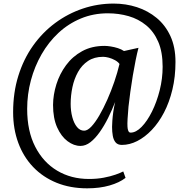

<svg xmlns="http://www.w3.org/2000/svg" viewBox="-20 -776 1010 1046"><path d="M51.5 -165Q51.5 -272 80 -363.2Q108.5 -454.5 160 -527Q211.5 -599.5 280.8 -650.8Q350 -702 431 -729.2Q512 -756.5 599.5 -756.5Q665.5 -756.5 725.8 -737Q786 -717.5 833.5 -678.2Q881 -639 908.5 -579.2Q936 -519.5 936 -438.5Q936 -357.5 919.2 -288Q902.5 -218.5 873.5 -163Q844.5 -107.5 806.8 -68Q769 -28.5 727.5 -7.5Q686 13.5 644 13.5Q621.5 13.5 610 0Q598.5 -13.5 594.5 -35.8Q590.5 -58 590.5 -84.5Q590.5 -96 592 -118Q593.5 -140 597.2 -166.8Q601 -193.5 607.5 -220.5Q590 -176 568.8 -133.2Q547.5 -90.5 523.2 -56.2Q499 -22 472.8 -1.5Q446.5 19 418.5 19Q382.5 19 348 -6.8Q313.5 -32.5 291.2 -82.2Q269 -132 269 -204.5Q269.5 -260 287.2 -316.8Q305 -373.5 340 -421Q375 -468.5 427.5 -497.2Q480 -526 549.5 -526Q563 -526 582.8 -523Q602.5 -520 622 -513.8Q641.5 -507.5 655.5 -498L734.5 -515.5Q727 -487.5 719 -448Q711 -408.5 703.5 -363.8Q696 -319 690 -275.2Q684 -231.5 680 -194.5Q676.5 -156.5 675 -128.2Q673.5 -100 674.5 -86Q675 -72.5 679 -63Q683 -53.5 691.5 -53.5Q721 -53.5 751.5 -84.8Q782 -116 808 -168.2Q834 -220.5 850 -284Q866 -347.5 866 -412.5Q866 -493 842 -548.5Q818 -604 776.2 -638.2Q734.5 -672.5 680.8 -688Q627 -703.5 567.5 -703.5Q488.5 -703.5 420.5 -675.2Q352.5 -647 298.5 -596.8Q244.5 -546.5 206.5 -480.2Q168.5 -414 148.2 -338Q128 -262 128 -182.5Q128 -62 171.8 23.2Q215.5 108.5 291.5 153.8Q367.5 199 464.5 199Q508.5 199 545.2 192Q582 185 609 175.5Q636 166 651.5 158L664 193Q630.5 219 576.8 234.5Q523 250 455 250Q363 250 288.5 219.8Q214 189.5 161 134.2Q108 79 79.8 2.8Q51.5 -73.5 51.5 -165ZM365 -210.5Q365 -171 374 -137.5Q383 -104 399.5 -84Q416 -64 438.5 -64Q456.5 -64 477.8 -86.5Q499 -109 521.2 -147.2Q543.5 -185.5 564.5 -232.8Q585.5 -280 602.8 -330.5Q620 -381 631 -427.5Q623 -439 606.8 -448Q590.5 -457 572.8 -461.8Q555 -466.5 541.5 -466.5Q493.5 -466.5 459.5 -443.8Q425.5 -421 404.8 -383.5Q384 -346 374.5 -300.8Q365 -255.5 365 -210.5Z"/></svg>

Font: Merriweather Medium
Style: Italic
Weight: 500
Italic angle: -7.8°
Version: Version 2.101